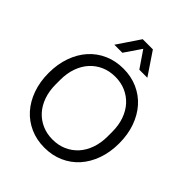

<svg xmlns="http://www.w3.org/2000/svg" viewBox="-249 -1048 1201 1201"><g transform="rotate(45 352.0 -447.5)"><path d="M352 10Q283 10 225.5 -15.5Q168 -41 127 -87Q86 -133 63 -197.5Q40 -262 40 -340Q40 -418 63 -482.5Q86 -547 127 -593Q168 -639 225.5 -664.5Q283 -690 352 -690Q421 -690 478.5 -664.5Q536 -639 577 -593Q618 -547 641 -482.5Q664 -418 664 -340Q664 -262 641 -197.5Q618 -133 577 -87Q536 -41 478.5 -15.5Q421 10 352 10ZM122 -320Q122 -262 139 -214Q156 -166 186.5 -132.5Q217 -99 259 -80.5Q301 -62 352 -62Q403 -62 445 -80.5Q487 -99 517.5 -132.5Q548 -166 565 -214Q582 -262 582 -320V-360Q582 -419 565 -466.5Q548 -514 517.5 -547.5Q487 -581 445 -599.5Q403 -618 352 -618Q301 -618 259 -599.5Q217 -581 186.5 -547.5Q156 -514 139 -466.5Q122 -419 122 -360ZM307 -905H397L498 -755H427L352 -865L277 -755H206Z"/></g></svg>

Font: CyStack Display
Style: Regular
Weight: 400
Designer: Weizhong Zhang
Foundry: 本地遙控
Version: Version 1.000;Glyphs 3.1.2 (3151)